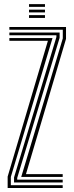

<svg xmlns="http://www.w3.org/2000/svg" viewBox="-20 -934 366 954"><path d="M85.5 -55 292 -743.2V-786.2H26.5V-800H308V-740.8L109 -68.8H291.5V-55ZM49.8 -27.5V-52.5L260.2 -749.8V-758.8H26.5V-772.5H276.2V-746L65.5 -50V-41.2H291.5V-27.5ZM18 0V-56.5L218 -731.2H26.5V-745H241L33.8 -54.8V-13.8H291.5V0ZM124.2 -899.8V-913.5H203.5V-899.8ZM124.2 -872.5V-886H203.5V-872.5ZM124.2 -845V-858.8H203.5V-845Z"/></svg>

Font: Big Shoulders Inline Text
Style: Regular
Weight: 400
Designer: Patric King
Foundry: XO Type Co
Version: Version 1.000